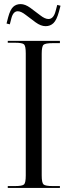

<svg xmlns="http://www.w3.org/2000/svg" viewBox="-20 -919 330 939"><path d="M18 -710V-719H273V-708H238Q202 -708 193 -700Q184 -692 184 -656V-61Q184 -25 193 -17Q202 -9 238 -9H273V0H18V-9H53Q89 -9 97.5 -17Q106 -25 106 -61V-658Q106 -694 97.5 -702Q89 -710 53 -710ZM268 -861Q257 -821 241.5 -806Q226 -791 203 -791Q180 -791 154.5 -809.5Q129 -828 106 -846Q83 -864 67 -864Q45 -864 36 -831L28 -800L12 -804L20 -835Q30 -872 44.5 -885.5Q59 -899 81 -899Q103 -899 128.5 -880.5Q154 -862 177 -844Q200 -826 217 -826Q242 -826 252 -865L260 -895L276 -891Z"/></svg>

Font: FoglihtenNo06
Style: Regular
Weight: 500
Designer: gluk (gluksza@wp.pl)
Foundry: gluk (gluksza@wp.pl)
Version: Version 0.76